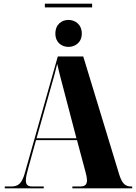

<svg xmlns="http://www.w3.org/2000/svg" viewBox="-20 -1020 736 1040"><path d="M223 -980H479V-1000H223ZM351 -766C386 -766 423 -789 423 -838C423 -889 386 -912 351 -912C315 -912 280 -889 280 -838C280 -789 315 -766 351 -766ZM6 0H217V-10H154C130 -10 120 -20 120 -43C120 -59 125 -81 133 -109L175 -261H397L442 -93C447 -75 451 -58 451 -43C451 -23 443 -10 415 -10H372V0H696V-10H689C659 -10 641 -26 626 -74L431 -714H293L114 -81C98 -25 78 -10 41 -10H6ZM178 -271 256 -548C268 -588 279 -629 290 -674C300 -627 313 -581 322 -546L394 -271Z"/></svg>

Font: Noto Serif Display Condensed Black
Style: Regular
Weight: 900
Width: 3
Designer: Monotype Design Team
Foundry: Monotype Imaging Inc.
Version: Version 2.009